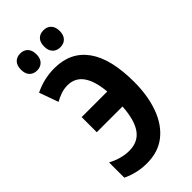

<svg xmlns="http://www.w3.org/2000/svg" viewBox="-283 -983 1061 1061"><g transform="rotate(-45 247.5 -452.5)"><path d="M184 10Q141 10 103.5 0.5Q66 -9 39 -23V-142Q68 -126 100.5 -117Q133 -108 163 -108Q233 -108 268.5 -158Q304 -208 310 -308H109V-426H309Q293 -606 178 -606Q149 -606 123.5 -596.5Q98 -587 78 -576L38 -688Q112 -724 193 -724Q319 -724 385.5 -632Q452 -540 452 -358Q452 -252 422 -168.5Q392 -85 332.5 -37.5Q273 10 184 10ZM57 -848Q57 -881 73.5 -898Q90 -915 117 -915Q145 -915 161.5 -897.5Q178 -880 178 -848Q178 -817 161.5 -799.5Q145 -782 117 -782Q90 -782 73.5 -799Q57 -816 57 -848ZM238 -848Q238 -881 254.5 -898Q271 -915 299 -915Q327 -915 343.5 -897.5Q360 -880 360 -848Q360 -817 343.5 -799.5Q327 -782 299 -782Q271 -782 254.5 -799.5Q238 -817 238 -848Z"/></g></svg>

Font: Noto Sans ExtraCondensed
Style: Bold
Weight: 700
Width: 2
Designer: Monotype Design Team
Foundry: Monotype Imaging Inc.
Version: Version 2.013; ttfautohint (v1.8.4.7-5d5b)